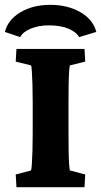

<svg xmlns="http://www.w3.org/2000/svg" viewBox="-34 -776 419 796"><path d="M34.2 0 31.2 -52.7 94.7 -69.3Q96.7 -74.2 98.1 -95.7Q99.6 -117.2 100.6 -150.9Q101.6 -184.6 101.6 -221.7V-351.6Q101.6 -390.6 100.6 -424.3Q99.6 -458 98.1 -480Q96.7 -502 94.7 -504.9L31.2 -520.5L34.2 -573.2H316.4L319.3 -520.5L255.9 -504.9Q253.9 -500 252.4 -477.1Q251 -454.1 250.5 -420.9Q250 -387.7 250 -351.6V-221.7Q250 -187.5 250.5 -154.3Q251 -121.1 252.4 -98.1Q253.9 -75.2 255.9 -69.3L319.3 -52.7L316.4 0ZM49.8 -622.1 -13.7 -643.6Q-1 -694.3 50.8 -725.1Q102.5 -755.9 174.8 -755.9Q247.1 -755.9 299.8 -725.1Q352.5 -694.3 365.2 -643.6L293.9 -622.1Q282.2 -643.6 249.5 -657.2Q216.8 -670.9 168.9 -670.9Q126 -670.9 93.3 -657.2Q60.5 -643.6 49.8 -622.1Z"/></svg>

Font: Crimson Pro ExtraBold
Style: Regular
Weight: 800
Designer: Jacques Le Bailly
Foundry: Baron von Fonthausen
Version: Version 1.003